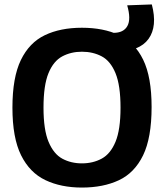

<svg xmlns="http://www.w3.org/2000/svg" viewBox="-20 -835 738 865"><path d="M349 10Q255 10 184.5 -23.5Q114 -57 75 -135.5Q36 -214 36 -350Q36 -486 74 -564.5Q112 -643 182 -676.5Q252 -710 349 -710Q446 -710 516.5 -677Q587 -644 625 -566Q663 -488 663 -353Q663 -214 624.5 -135Q586 -56 515.5 -23Q445 10 349 10ZM349 -99Q399 -99 438.5 -120.5Q478 -142 500.5 -196.5Q523 -251 523 -350Q523 -450 500.5 -505Q478 -560 438.5 -581Q399 -602 349 -602Q300 -602 260.5 -581Q221 -560 198.5 -505.5Q176 -451 176 -350Q176 -250 199 -195.5Q222 -141 261 -120Q300 -99 349 -99ZM482 -603V-687H491Q537 -687 554 -718Q571 -749 553 -811L664 -815Q690 -716 649 -659.5Q608 -603 503 -603Z"/></svg>

Font: Georama SemiBold
Style: Regular
Weight: 600
Designer: Jean-Baptiste Levee
Foundry: Production Type
Version: Version 1.000